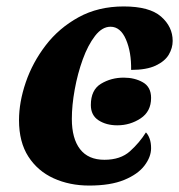

<svg xmlns="http://www.w3.org/2000/svg" viewBox="-20 -566 556 596"><path d="M257 10Q196 10 146.5 -12.5Q97 -35 68 -80Q39 -125 39 -193Q39 -249 60 -310.5Q81 -372 122 -425.5Q163 -479 224 -512.5Q285 -546 364 -546Q444 -546 480 -514.5Q516 -483 516 -439Q516 -417 504 -396.5Q492 -376 463.5 -362.5Q435 -349 387 -349Q388 -404 371 -443.5Q354 -483 323 -483Q297 -483 275 -454.5Q253 -426 237 -382Q221 -338 212 -288.5Q203 -239 203 -197Q203 -136 228.5 -103Q254 -70 304 -70Q354 -70 383.5 -96.5Q413 -123 433 -155Q440 -148 444.5 -135.5Q449 -123 449 -106Q449 -79 428.5 -52Q408 -25 365.5 -7.5Q323 10 257 10ZM344 -177Q310 -177 286 -192.5Q262 -208 262 -240Q262 -287 293.5 -306Q325 -325 364 -325Q398 -325 423.5 -310.5Q449 -296 449 -262Q449 -220 416.5 -198.5Q384 -177 344 -177Z"/></svg>

Font: Noto Serif SemiCondensed ExtraBold
Style: Italic
Weight: 800
Width: 4
Italic angle: -12°
Designer: Monotype Design Team
Foundry: Monotype Imaging Inc.
Version: Version 2.014; ttfautohint (v1.8.4.7-5d5b)